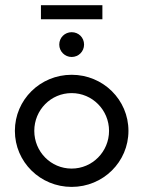

<svg xmlns="http://www.w3.org/2000/svg" viewBox="-20 -714 554 742"><path d="M138.2 -639.6H375.7V-693.8H138.2ZM256.9 -493.8C284 -493.8 304.9 -515.3 304.9 -541.7C304.9 -568.8 284 -589.6 256.9 -589.6C230.6 -589.6 209 -568.8 209 -541.7C209 -515.3 230.6 -493.8 256.9 -493.8ZM256.9 8.3C378.5 8.3 476.4 -88.2 476.4 -208.3C476.4 -328.5 378.5 -425 256.9 -425C135.4 -425 37.5 -328.5 37.5 -208.3C37.5 -88.2 135.4 8.3 256.9 8.3ZM256.9 -62.5C176.4 -62.5 112.5 -127.8 112.5 -208.3C112.5 -288.9 176.4 -354.2 256.9 -354.2C336.8 -354.2 401.4 -288.9 401.4 -208.3C401.4 -127.8 336.8 -62.5 256.9 -62.5Z"/></svg>

Font: Afacad
Style: Regular
Weight: 400
Designer: Kristian Moeller
Foundry: Dicotype
Version: Version 1.000